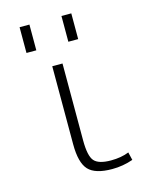

<svg xmlns="http://www.w3.org/2000/svg" viewBox="-113 -804 686 886"><g transform="rotate(-15 230.0 -361.5)"><path d="M216 -520V-153Q216 -78 237 -54Q258 -30 317 -30Q366 -30 403 -45L412 -7Q364 10 312 10Q231 10 199 -24.5Q167 -59 167 -147V-520ZM268 -610V-733H315V-610ZM68 -610V-733H115V-610Z"/></g></svg>

Font: Mplus 1p Light
Style: Regular
Weight: 300
Version: Version 1.061